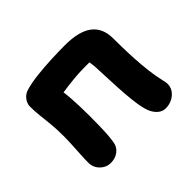

<svg xmlns="http://www.w3.org/2000/svg" viewBox="-124 -696 880 880"><g transform="rotate(-45 316.5 -256.0)"><path d="M501.4 10Q478.4 10 459.8 -9.3Q441.2 -28.6 433.4 -58.8Q425.2 -88.8 421 -129.1Q416.8 -169.4 414.5 -211.4Q412.2 -253.4 410.8 -289.2Q409.4 -325 408.4 -346Q407.4 -365.2 404.9 -380.1Q402.4 -395 399.4 -407.4L427.4 -386.6H365.4Q334.4 -386.6 295.8 -382.6Q257.2 -378.6 220.8 -373Q184.4 -367.4 159.6 -360.4L204.4 -451.4Q222.6 -394 226.8 -337Q231 -280 231 -215Q231 -186 230.5 -154.9Q230 -123.8 228.1 -95.3Q226.2 -66.8 222.4 -46.8Q218 -22.4 197.5 -6.7Q177 9 147.8 9Q118.2 9 96.6 -12.6Q75 -34.2 75 -64.8Q75 -86.8 76.7 -116.2Q78.4 -145.6 80 -176.5Q81.6 -207.4 81.6 -232.4Q81.6 -275.8 78.2 -310.1Q74.8 -344.4 71.3 -374.4Q67.8 -404.4 67.8 -436Q67.8 -456 81.8 -474Q95.8 -492 119.8 -498.2Q152.2 -507.4 196.2 -512.4Q240.2 -517.4 288.2 -519.6Q336.2 -521.8 380.2 -521.8Q470.4 -521.8 514.5 -488.3Q558.6 -454.8 558.6 -387Q558.6 -368 559.2 -332Q559.8 -296 562.2 -253.4Q564.6 -210.8 569.5 -169.5Q574.4 -128.2 582 -96.6Q584.2 -88.4 585.9 -79.7Q587.6 -71 587.6 -64Q587.6 -32.4 562.2 -11.2Q536.8 10 501.4 10Z"/></g></svg>

Font: Shantell Sans Light
Style: Regular
Weight: 300
Designer: Stephen Nixon, Anya Danilova, Shantell Martin
Foundry: Arrow Type
Version: Version 1.011;[c5ecc13dd]